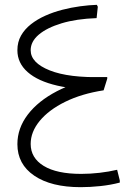

<svg xmlns="http://www.w3.org/2000/svg" viewBox="-20 -775 539 795"><path d="M314 0Q192 0 122 -47.5Q52 -95 52 -178Q52 -244 95 -300.5Q138 -357 216 -397.5Q294 -438 399 -455L409 -401Q318 -387 250 -353.5Q182 -320 144.5 -274.5Q107 -229 107 -179Q107 -121 161 -88Q215 -55 316 -55Q354 -55 392.5 -59.5Q431 -64 465 -72L476 -28V-19Q438 -9 395.5 -4.5Q353 0 314 0ZM409 -401 303 -456H424V-449ZM409 -404Q297 -402 217 -420.5Q137 -439 94.5 -476.5Q52 -514 52 -567Q52 -601 67 -627.5Q82 -654 108 -674.5Q134 -695 167.5 -710Q201 -725 238 -734.5Q275 -744 312 -749Q349 -754 381 -755L385 -747L380 -700Q296 -697 235 -678.5Q174 -660 140.5 -631.5Q107 -603 107 -567Q107 -515 186 -483.5Q265 -452 408 -456Z"/></svg>

Font: Fustat Light
Style: Regular
Weight: 300
Designer: Mohamed Gaber, Khaled Hosny, Laura Garcia Mut
Foundry: Kief Type Foundry, Alif Type Foundry, Hard Type Foundry
Version: Version 1.007